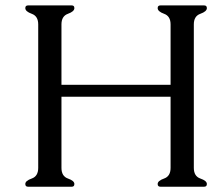

<svg xmlns="http://www.w3.org/2000/svg" viewBox="-20 -706 840 726"><path d="M212.4 -613.8V-385.3H625V-613.8Q625 -645 600.6 -653.8Q576.2 -662.6 576.2 -675.3Q576.2 -685.5 586.4 -685.5H752Q762.2 -685.5 762.2 -675.3Q762.2 -662.6 737.5 -653.8Q712.9 -645 712.9 -613.8V-71.3Q712.9 -39.6 737.5 -31Q762.2 -22.5 762.2 -10.3Q762.2 0 752 0H586.4Q576.2 0 576.2 -10.3Q576.2 -22.5 600.6 -31Q625 -39.6 625 -71.3V-340.3H212.4V-71.3Q212.4 -39.6 236.8 -31Q261.2 -22.5 261.2 -10.3Q261.2 0 251.5 0H85.9Q75.7 0 75.7 -10.3Q75.7 -22.5 100.1 -31Q124.5 -39.6 124.5 -71.3V-613.8Q124.5 -645 100.1 -653.8Q75.7 -662.6 75.7 -675.3Q75.7 -685.5 85.9 -685.5H251.5Q261.2 -685.5 261.2 -675.3Q261.2 -662.6 236.8 -653.8Q212.4 -645 212.4 -613.8Z"/></svg>

Font: Caudex
Style: Regular
Weight: 400
Version: Version 1.04